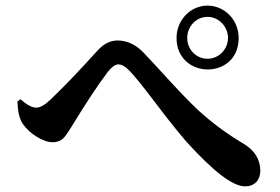

<svg xmlns="http://www.w3.org/2000/svg" viewBox="-20 -715 997 683"><path d="M852 -52C885 -52 906 -74 906 -107C906 -148 886 -180 846 -204C787 -239 733 -279 684 -324C654 -352 613 -395 560 -453C533 -482 513 -505 498 -520C468 -554 435 -571 398 -571C371 -571 347 -558 325 -533C259 -460 204 -403 160 -361C140 -342 123 -332 109 -332C94 -332 75 -342 53 -362L42 -354C43 -319 49 -293 60 -276C73 -257 89 -242 110 -229C131 -216 150 -209 168 -209C183 -209 196 -214 207 -225C214 -232 223 -246 235 -265C236 -267 237 -269 238 -270C285 -347 327 -411 364 -460C378 -477 390 -486 401 -486C413 -486 427 -478 443 -461C460 -443 489 -407 530 -353C579 -288 617 -241 644 -210C739 -105 808 -52 852 -52ZM608 -580C608 -432 829 -429 829 -580C829 -644 779 -695 718 -695C658 -695 608 -644 608 -580ZM718 -506C678 -506 646 -539 646 -580C646 -621 678 -655 718 -655C758 -655 791 -621 791 -580C791 -539 758 -506 718 -506Z"/></svg>

Font: AllPunType Bold
Style: Regular
Weight: 700
Version: 1.0